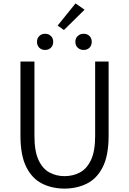

<svg xmlns="http://www.w3.org/2000/svg" viewBox="-20 -1093 756 1126"><path d="M358 13Q286 13 227.5 -16Q169 -45 134.5 -113Q100 -181 100 -297V-732H182V-296Q182 -206 206 -154.5Q230 -103 270 -81.5Q310 -60 358 -60Q408 -60 448.5 -81.5Q489 -103 513.5 -154.5Q538 -206 538 -296V-732H617V-297Q617 -181 582.5 -113Q548 -45 489 -16Q430 13 358 13ZM244 -800Q224 -800 210.5 -813Q197 -826 197 -848Q197 -869 210.5 -882Q224 -895 244 -895Q265 -895 278.5 -882Q292 -869 292 -848Q292 -826 278.5 -813Q265 -800 244 -800ZM355 -917 318 -943 423 -1073 476 -1036ZM471 -800Q450 -800 436 -813Q422 -826 422 -848Q422 -869 436 -882Q450 -895 471 -895Q491 -895 504.5 -882Q518 -869 518 -848Q518 -826 504.5 -813Q491 -800 471 -800Z"/></svg>

Font: Source Han Sans SC Normal
Style: Regular
Weight: 350
Designer: Ryoko NISHIZUKA 西塚涼子 (kana, bopomofo & ideographs); Paul D. Hunt (Latin, Greek & Cyrillic); Sandoll Communications 산돌커뮤니
Foundry: Adobe
Version: Version 2.004;hotconv 1.0.118;makeotfexe 2.5.65603